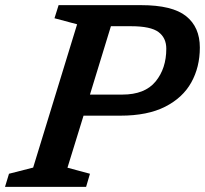

<svg xmlns="http://www.w3.org/2000/svg" viewBox="-42 -727 798 747"><path d="M220.5 -74.5 308 -51 293 0H-22.5L-7 -51L87 -75L258 -632.5L170 -656L186 -707H506.5Q628.5 -707 682 -664.2Q735.5 -621.5 735.5 -542Q735.5 -466 702.2 -406.2Q669 -346.5 600.5 -311.8Q532 -277 426.5 -277H283ZM434 -359Q521.5 -359 563.2 -409.8Q605 -460.5 605 -537.5Q605 -579.5 574.8 -602.2Q544.5 -625 468 -625H389.5L308 -359Z"/></svg>

Font: Newsreader 6pt Medium
Style: Italic
Weight: 500
Italic angle: -17°
Designer: Hugues Gentile
Foundry: Production Type
Version: Version 1.003; ttfautohint (v1.8.3)